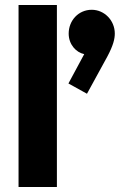

<svg xmlns="http://www.w3.org/2000/svg" viewBox="-20 -746 522 766"><path d="M54 0H207V-726H54ZM253 -413 327 -372 408 -520C432 -565 438 -591 438 -612C438 -665 396 -707 346 -707C293 -707 254 -664 254 -612C254 -569 283 -537 316 -530Z"/></svg>

Font: MV Cash
Style: Bold
Weight: 700
Designer: Rodrigo Fuenzalida
Foundry: fragTYPE
Version: Version 1.100;Glyphs 3.1.2 (3151)